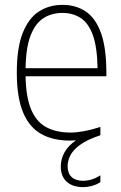

<svg xmlns="http://www.w3.org/2000/svg" viewBox="-20 -568 498 788"><path d="M321.5 200Q278 200 253.8 177.8Q229.5 155.5 229.5 115.5Q229.5 84.5 245 56.8Q260.5 29 292 8Q278.5 9 267 9Q197 9 148.5 -18.5Q100 -46 74.5 -107.2Q49 -168.5 49 -270Q49 -371 73 -432Q97 -493 139.2 -520.5Q181.5 -548 236.5 -548Q291.5 -548 332 -520.8Q372.5 -493.5 394.5 -432.5Q416.5 -371.5 416.5 -270V-255H85Q86.5 -169 108 -118.2Q129.5 -67.5 170.2 -45.8Q211 -24 269 -24Q320.5 -24 392 -47V-13Q336.5 5.5 307.5 27.2Q278.5 49 268 71.2Q257.5 93.5 257.5 113.5Q257.5 143 274 158.5Q290.5 174 320 174Q357 174 392 151.5V179.5Q377 189.5 358 194.8Q339 200 321.5 200ZM236 -515Q193 -515 159.5 -494.2Q126 -473.5 106.2 -424Q86.5 -374.5 85 -288H380.5Q379 -374.5 361 -424Q343 -473.5 311 -494.2Q279 -515 236 -515Z"/></svg>

Font: Encode Sans SemiCondensed SemiCondensed Thin
Style: Regular
Weight: 100
Width: 4
Designer: Multiple Designers
Foundry: Impallari Type
Version: Version 3.000; ttfautohint (v1.8.3) -l 8 -r 50 -G 200 -x 14 